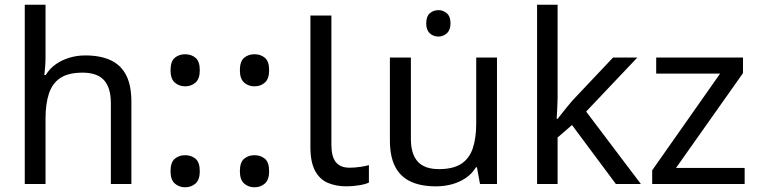

<svg xmlns="http://www.w3.org/2000/svg" viewBox="-20 -780 3216 814"><path d="M173 -537Q173 -518 171.5 -498Q170 -478 168 -462H174Q191 -490 217 -508Q243 -526 275 -535.5Q307 -545 341 -545Q406 -545 449.5 -524.5Q493 -504 515 -461Q537 -418 537 -349V0H450V-343Q450 -408 421 -440Q392 -472 330 -472Q270 -472 236 -449.5Q202 -427 187.5 -383.5Q173 -340 173 -277V0H85V-760H173Z M765 -414Q739 -414 721 -430Q703 -446 703 -482Q703 -520 721 -535Q739 -550 765 -550Q791 -550 809 -535Q827 -520 827 -482Q827 -446 809 -430Q791 -414 765 -414ZM765 14Q739 14 721 -2Q703 -18 703 -54Q703 -92 721 -107Q739 -122 765 -122Q791 -122 809 -107Q827 -92 827 -54Q827 -18 809 -2Q791 14 765 14Z M1059 -414Q1033 -414 1015 -430Q997 -446 997 -482Q997 -520 1015 -535Q1033 -550 1059 -550Q1085 -550 1103 -535Q1121 -520 1121 -482Q1121 -446 1103 -430Q1085 -414 1059 -414ZM1059 14Q1033 14 1015 -2Q997 -18 997 -54Q997 -92 1015 -107Q1033 -122 1059 -122Q1085 -122 1103 -107Q1121 -92 1121 -54Q1121 -18 1103 -2Q1085 14 1059 14Z M1449 10Q1405 10 1370.5 -4.5Q1336 -19 1316 -55.5Q1296 -92 1296 -157V-714H1385V-165Q1385 -117 1403.5 -93Q1422 -69 1462 -69Q1484 -69 1507.5 -72.5Q1531 -76 1544 -80V-6Q1530 1 1502.5 5.5Q1475 10 1449 10Z M1839 -737Q1859 -737 1874.5 -723.5Q1890 -710 1890 -681Q1890 -653 1874.5 -639Q1859 -625 1839 -625Q1817 -625 1802 -639Q1787 -653 1787 -681Q1787 -710 1802 -723.5Q1817 -737 1839 -737ZM2087 -536V0H2015L2002 -71H1998Q1981 -43 1954 -25Q1927 -7 1895 1.5Q1863 10 1828 10Q1764 10 1720.5 -10.5Q1677 -31 1655 -74Q1633 -117 1633 -185V-536H1722V-191Q1722 -127 1751 -95Q1780 -63 1841 -63Q1901 -63 1935.5 -85.5Q1970 -108 1984.5 -151.5Q1999 -195 1999 -257V-536Z M2344 -363Q2344 -347 2342.5 -321Q2341 -295 2340 -276H2344Q2350 -284 2362 -299Q2374 -314 2386.5 -329.5Q2399 -345 2408 -355L2579 -536H2682L2465 -307L2697 0H2591L2405 -250L2344 -197V0H2257V-760H2344Z M3137 0H2745V-58L3033 -468H2762V-536H3130V-470L2846 -68H3137Z"/></svg>

Font: hexutamil05
Style: Book
Weight: 400
Designer: Jelle Bosma - Monotype Design Team
Foundry: Monotype Imaging Inc.
Version: Version 2.003